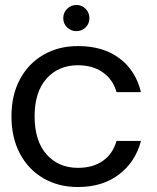

<svg xmlns="http://www.w3.org/2000/svg" viewBox="-20 -742 630 771"><path d="M293 -557Q394 -557 459.5 -508Q525 -459 546 -372H448Q434 -422 393.5 -451Q353 -480 293 -480Q215 -480 167 -426.5Q119 -373 119 -275Q119 -176 167 -122Q215 -68 293 -68Q353 -68 393 -96Q433 -124 448 -176H546Q524 -92 458 -41.5Q392 9 293 9Q215 9 154.5 -26Q94 -61 60 -125Q26 -189 26 -275Q26 -360 60 -423.5Q94 -487 154.5 -522Q215 -557 293 -557ZM234 -669Q234 -691 249.5 -706.5Q265 -722 287 -722Q309 -722 324 -706.5Q339 -691 339 -669Q339 -647 324 -632Q309 -617 287 -617Q265 -617 249.5 -632Q234 -647 234 -669Z"/></svg>

Font: Poppins A&M
Style: Regular-A&M
Weight: 400
Designer: Ninad Kale (Devanagari), Jonny Pinhorn (Latin)
Foundry: Indian Type Foundry
Version: 4.004